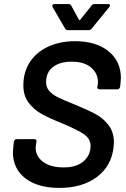

<svg xmlns="http://www.w3.org/2000/svg" viewBox="-20 -909 613 937"><path d="M43 -166Q43 -175 45 -193L48 -218Q49 -223 52.5 -226.5Q56 -230 61 -230H148Q153 -230 156 -226.5Q159 -223 158 -218L155 -199L154 -188Q154 -146 190.5 -119Q227 -92 291 -92Q354 -92 388 -122Q422 -152 422 -197Q422 -231 391 -253Q360 -275 281 -308Q221 -332 183 -353Q145 -374 119.5 -408Q94 -442 94 -492Q94 -558 126.5 -607Q159 -656 216.5 -682Q274 -708 347 -708Q449 -708 509.5 -659Q570 -610 570 -528Q570 -520 568 -502L566 -485Q565 -480 561.5 -476.5Q558 -473 553 -473H465Q460 -473 457 -476.5Q454 -480 455 -485L457 -496L458 -508Q458 -551 424.5 -579.5Q391 -608 330 -608Q272 -608 238.5 -582Q205 -556 205 -508Q205 -483 220 -465.5Q235 -448 263 -434Q291 -420 349 -397Q410 -372 447 -352Q484 -332 510 -298Q536 -264 536 -213Q536 -206 534 -188Q523 -98 452.5 -45Q382 8 270 8Q164 8 103.5 -39Q43 -86 43 -166ZM235 -880Q235 -884 238 -886.5Q241 -889 246 -889H315Q325 -889 328 -881L365 -813Q367 -811 369 -811Q371 -811 372 -813L426 -881Q431 -889 440 -889H508Q517 -889 517 -883Q517 -878 513 -874L427 -769Q421 -762 412 -762H310Q302 -762 298 -769L237 -874Q235 -878 235 -880Z"/></svg>

Font: Barlow SemiBold
Style: Italic
Weight: 600
Italic angle: -7°
Designer: Jeremy Tribby
Foundry: Tribby Type
Version: Version 1.408